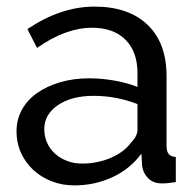

<svg xmlns="http://www.w3.org/2000/svg" viewBox="-20 -551 594 581"><path d="M205 10Q168 10 136 -2.5Q104 -15 80.5 -37Q57 -59 43.5 -88.5Q30 -118 30 -153Q30 -189 46 -218.5Q62 -248 91.5 -269Q121 -290 161.5 -302Q202 -314 250 -314Q288 -314 327 -307Q366 -300 396 -288V-330Q396 -394 360 -430.5Q324 -467 258 -467Q179 -467 92 -406L63 -463Q164 -531 266 -531Q369 -531 426.5 -476Q484 -421 484 -321V-108Q484 -77 512 -76V0Q498 2 489 3Q480 4 470 4Q444 4 428.5 -11.5Q413 -27 410 -49L408 -86Q373 -39 319.5 -14.5Q266 10 205 10ZM228 -56Q275 -56 315.5 -73.5Q356 -91 377 -120Q396 -139 396 -159V-236Q332 -261 263 -261Q197 -261 155.5 -233Q114 -205 114 -160Q114 -138 122.5 -119Q131 -100 146.5 -86Q162 -72 183 -64Q204 -56 228 -56Z"/></svg>

Font: PTCRaleway Medium
Style: Regular
Weight: 500
Designer: Matt McInerney, Pablo Impallari, Rodrigo Fuenzalida
Foundry: Matt McInerney, Pablo Impallari, Rodrigo Fuenzalida
Version: Version 3.000g; ttfautohint (v1.5) -l 8 -r 28 -G 28 -x 14 -D